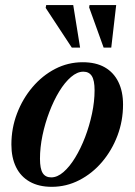

<svg xmlns="http://www.w3.org/2000/svg" viewBox="-20 -710 520 742"><path d="M299.5 -469.5Q350.5 -469.5 385 -449.8Q419.5 -430 437.5 -393.2Q455.5 -356.5 455.5 -306Q455.5 -243 434 -186Q412.5 -129 374.5 -84.2Q336.5 -39.5 286.5 -13.8Q236.5 12 180 12Q130 12 95 -7.8Q60 -27.5 42 -64.2Q24 -101 24 -151.5Q24 -214.5 45.8 -271.5Q67.5 -328.5 105.5 -373.2Q143.5 -418 193.2 -443.8Q243 -469.5 299.5 -469.5ZM178 -24.5Q201.5 -24.5 225.2 -45Q249 -65.5 270.5 -100.8Q292 -136 308.8 -179.8Q325.5 -223.5 335.5 -270.5Q345.5 -317.5 345.5 -361Q345.5 -399.5 334.8 -416.2Q324 -433 302 -433Q278.5 -433 254.5 -412.5Q230.5 -392 209 -356.8Q187.5 -321.5 170.8 -277.5Q154 -233.5 144.2 -186.8Q134.5 -140 134.5 -96.5Q134.5 -58 145 -41.2Q155.5 -24.5 178 -24.5ZM289.5 -526H257.5L156.5 -679.5L158.5 -690.5H263ZM410 -526H380.5L324.5 -681.5L326 -690.5H429Z"/></svg>

Font: Newsreader 36pt SemiBold
Style: Italic
Weight: 600
Italic angle: -17°
Designer: Hugues Gentile
Foundry: Production Type
Version: Version 1.003